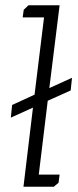

<svg xmlns="http://www.w3.org/2000/svg" viewBox="-20 -708 295 728"><path d="M26 -310 111 -349 147 -642H66L70 -671L88 -688H206L167 -374L253 -413L248 -365L161 -326L127 -46H206L202 -15L184 0H69L105 -300L21 -262Z"/></svg>

Font: Zilla Slab Light
Style: Italic
Weight: 300
Italic angle: -6°
Designer: Typotheque.com
Foundry: Typotheque type foundry
Version: Version 1.1; 2017; ttfautohint (v1.6)